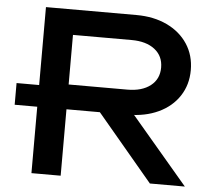

<svg xmlns="http://www.w3.org/2000/svg" viewBox="-53 -807 952 864"><g transform="rotate(5 423.5 -375.0)"><path d="M263 -398V-300H18V-398ZM660 -524Q660 -576 621.5 -606Q583 -636 517 -636H193L252 -710V0H120V-750H529Q607 -750 667 -721.5Q727 -693 760.5 -642Q794 -591 794 -524Q794 -458 760.5 -407Q727 -356 667 -328Q607 -300 529 -300H212V-412H517Q583 -412 621.5 -442Q660 -472 660 -524ZM515 -351 813 0H655L360 -351Z"/></g></svg>

Font: Unbounded Variable
Style: Regular
Weight: 400
Designer: Luke Prowse, Jean-Baptiste Morizot, Fátima Lázaro, Florian Runge
Foundry: NaN
Version: Version 1.600;FEAKit 1.0